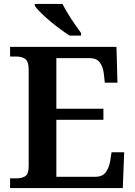

<svg xmlns="http://www.w3.org/2000/svg" viewBox="-20 -951 683 971"><path d="M31 0V-49H64Q89 -49 107 -59.5Q125 -70 125 -112V-597Q125 -642 107 -653.5Q89 -665 64 -665H31V-714H569L574 -533H510L505 -579Q501 -614 484.5 -635.5Q468 -657 433 -657H265V-401H503V-345H265V-57H462Q498 -57 514.5 -79.5Q531 -102 537 -135L544 -181H608L601 0ZM332 -771Q310 -785 283.5 -804.5Q257 -824 231 -846Q205 -868 185 -888Q165 -908 156 -921V-931H296Q307 -909 323.5 -882Q340 -855 358 -829Q376 -803 390 -784V-771Z"/></svg>

Font: Noto Naskh Arabic UI Semi
Style: Bold
Weight: 700
Designer: Monotype Design Team, David Williams, Mohamad Dakak and Nizar Qandah
Foundry: Monotype Imaging Inc.
Version: Version 2.014; ttfautohint (v1.8.4.7-5d5b)